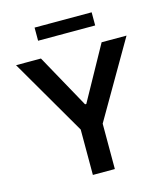

<svg xmlns="http://www.w3.org/2000/svg" viewBox="-130 -1009 964 1109"><g transform="rotate(-15 352.0 -454.5)"><path d="M522.9 -909.2V-830.6H181.6V-909.2ZM22 -727.1H170.9L348.6 -405.8H356L533.7 -727.1H682.6L418 -271.5V0H286.6V-271.5Z"/></g></svg>

Font: Interop SemBd
Style: Regular
Weight: 600
Designer: Rasmus Andersson, Google, Jang Haemin
Foundry: jhaemin
Version: Version 1.007